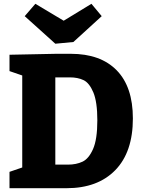

<svg xmlns="http://www.w3.org/2000/svg" viewBox="-20 -990 749 1010"><path d="M352 -707Q509 -707 594 -620Q679 -533 679 -367Q679 -190 586.5 -95Q494 0 330 0H30V-86L97 -109V-593L30 -616V-702L276 -707ZM338 -124Q381 -124 414 -139.5Q447 -155 469.5 -206Q492 -257 492 -357Q492 -454 471 -504Q450 -554 419.5 -568.5Q389 -583 348 -583H271V-124ZM315 -881 461 -970 515 -905 366 -769 271 -760 110 -905 166 -970Z"/></svg>

Font: Bitter Pro ExtraBold
Style: Regular
Weight: 800
Designer: Sol Matas, and Bitter project Authors
Foundry: Sol Matas
Version: Version 1.010